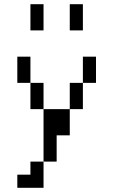

<svg xmlns="http://www.w3.org/2000/svg" viewBox="-20 -770 540 915"><path d="M125 62.5H62.5V125H187.5Q187.5 125 187.5 0H125ZM187.5 0H250Q250 0 250 -125H312.5Q312.5 -125 312.5 -250H187.5Q187.5 -250 187.5 0ZM187.5 -250Q187.5 -250 187.5 -375H125Q125 -375 125 -250ZM312.5 -250H375Q375 -250 375 -375H312.5Q312.5 -375 312.5 -250ZM125 -375Q125 -375 125 -500H62.5Q62.5 -500 62.5 -375ZM375 -375H437.5Q437.5 -375 437.5 -500H375Q375 -500 375 -375ZM125 -750Q125 -750 125 -625H187.5Q187.5 -625 187.5 -750ZM312.5 -750Q312.5 -750 312.5 -625H375Q375 -625 375 -750Z"/></svg>

Font: BFUnifontExMono
Style: Regular
Weight: 500
Version: Version 15.0.06